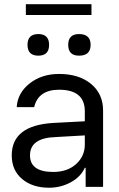

<svg xmlns="http://www.w3.org/2000/svg" viewBox="-20 -879 560 903"><path d="M230.5 -70.3Q296.9 -70.3 337.9 -107.4Q378.9 -144.5 378.9 -199.2V-242.2L242.2 -234.4Q121.1 -230.5 121.1 -148.4Q121.1 -70.3 230.5 -70.3ZM210.9 3.9Q132.8 3.9 84 -37.1Q35.2 -78.1 35.2 -148.4Q35.2 -289.1 230.5 -300.8L378.9 -308.6V-355.5Q378.9 -457 257.8 -457Q160.2 -457 140.6 -375H58.6Q62.5 -441.4 119.1 -486.3Q175.8 -531.2 257.8 -531.2Q351.6 -531.2 408.2 -484.4Q464.8 -437.5 464.8 -359.4V0H382.8V-89.8H378.9Q359.4 -46.9 312.5 -21.5Q265.6 3.9 210.9 3.9ZM160.2 -617.2Q109.4 -617.2 109.4 -668Q109.4 -718.8 160.2 -718.8Q210.9 -718.8 210.9 -668Q210.9 -617.2 160.2 -617.2ZM351.6 -617.2Q300.8 -617.2 300.8 -668Q300.8 -718.8 351.6 -718.8Q406.2 -718.8 406.2 -668Q406.2 -617.2 351.6 -617.2ZM410.2 -808.6H101.6V-859.4H410.2Z"/></svg>

Font: 和音 by 宁静之雨，公众号njzyshare
Style: Regular
Weight: 400
Designer: Steve Matteson
Foundry: Ascender Corporation
Version: Version 6.00;June 8, 2018;FontCreator 11.0.0.2388 32-bit